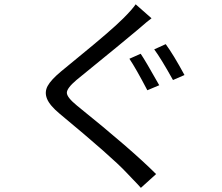

<svg xmlns="http://www.w3.org/2000/svg" viewBox="-20 -821 1040 899"><path d="M638.7 -569.3Q660.2 -538.1 725.6 -421.9L669.9 -398.4Q616.2 -501 585.9 -545.9ZM755.9 -614.3Q792 -565.4 843.8 -469.7L790 -446.3Q733.4 -547.9 702.1 -589.8ZM615.2 -800.8 689.5 -735.4Q679.7 -728.5 667 -717.8Q654.3 -707 640.1 -694.8Q626 -682.6 621.1 -678.7Q573.2 -637.7 337.9 -446.3Q293 -408.2 293 -386.7Q293 -365.2 340.8 -326.2Q595.7 -121.1 710.9 -5.9L639.6 58.6Q627.9 44.9 603 19.5Q578.1 -5.9 572.3 -12.7Q505.9 -84 259.8 -288.1Q212.9 -327.1 200.2 -358.4Q187.5 -389.6 203.1 -418.5Q218.8 -447.3 265.6 -486.3Q284.2 -502 353.5 -558.6Q422.9 -615.2 475.1 -660.2Q527.3 -705.1 557.6 -735.4Q599.6 -777.3 615.2 -800.8Z"/></svg>

Font: Nasu
Style: Regular
Weight: 400
Designer: Ryoko NISHIZUKA (kana &amp; ideographs); Paul D. Hunt (Latin, Greek &amp; Cyrillic); Wenlong ZHANG (bopomofo); Sandoll C
Version: Version 2014.1215